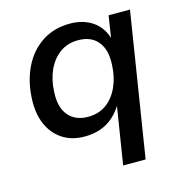

<svg xmlns="http://www.w3.org/2000/svg" viewBox="-102 -594 822 867"><g transform="rotate(-15 309.0 -160.5)"><path d="M368 180 412 -96H416Q397 -63 370.5 -39Q344 -15 310 -3Q276 9 235 9Q174 9 130.5 -20Q87 -49 65.5 -100.5Q44 -152 48 -220Q52 -301 83.5 -364.5Q115 -428 170.5 -464.5Q226 -501 301 -501Q361 -501 404.5 -472.5Q448 -444 465 -388L464 -389L480 -492H580L473 180ZM273 -73Q323 -73 358.5 -99Q394 -125 414.5 -170.5Q435 -216 437 -272Q441 -342 409.5 -380.5Q378 -419 317 -419Q268 -419 232 -393Q196 -367 175.5 -322Q155 -277 153 -220Q149 -150 181 -111.5Q213 -73 273 -73Z"/></g></svg>

Font: Nunito Sans 10pt SemiBold
Style: Italic
Weight: 600
Italic angle: -9°
Designer: Vernon Adams
Foundry: Vernon Adams
Version: Version 3.101;gftools[0.9.27]